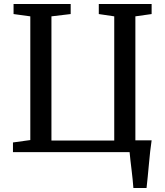

<svg xmlns="http://www.w3.org/2000/svg" viewBox="-20 -763 830 963"><path d="M649 180Q648 160 645.2 136.2Q642.5 112.5 639.8 88.2Q637 64 634.2 41.2Q631.5 18.5 630 0H45V-48.5L132 -60.5V-681L48 -692.5V-743H334.5V-692.5L238 -681V-58H553V-681L475.5 -692.5V-743H740.5V-692.5L659 -681V-59H740.5Q736.5 -33.5 733.2 -3.2Q730 27 727 59.5Q724 92 721 123Q718 154 715 180Z"/></svg>

Font: Merriweather 20pt
Style: Regular
Weight: 400
Version: Version 2.100